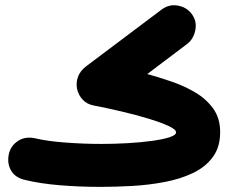

<svg xmlns="http://www.w3.org/2000/svg" viewBox="-20 -649 890 746"><path d="M552.2 -361.3Q594.7 -349.6 643.8 -333Q692.9 -316.4 736.3 -291.3Q779.8 -266.1 807.6 -228.3Q835.4 -190.4 835.4 -135.7Q835.4 -77.1 806.6 -38.3Q777.8 0.5 728.8 23.7Q679.7 46.9 618.9 58.3Q558.1 69.8 493.7 73.5Q429.2 77.1 369.6 77.1Q290 77.1 213.1 70.8Q136.2 64.5 75.7 49.8Q37.6 40.5 22.2 12.2Q6.8 -16.1 14.6 -51.3Q22 -83.5 51 -102.1Q80.1 -120.6 120.6 -110.8Q166 -100.1 235.8 -95Q305.7 -89.8 374.5 -89.8Q425.8 -89.8 476.8 -92.8Q527.8 -95.7 570.3 -101.6Q612.8 -107.4 638.4 -115.7Q664.1 -124 664.1 -134.8Q664.1 -146 634.5 -159.7Q605 -173.3 556.9 -188Q508.8 -202.6 452.6 -215.8Q396.5 -229 343.3 -239.3Q317.9 -244.1 301.5 -261.5Q285.2 -278.8 279.8 -302.2Q274.4 -325.7 282.7 -349.6Q291 -373.5 314.9 -391.6L607.9 -611.8Q636.7 -633.3 670.2 -627.4Q703.6 -621.6 723.1 -597.2Q746.1 -567.9 739 -532.5Q731.9 -497.1 707.5 -478.5Z"/></svg>

Font: Mikhak-DS2-FD Black
Style: Regular
Weight: 900
Designer: Amin Abedi
Version: Version 3.2